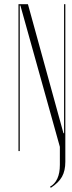

<svg xmlns="http://www.w3.org/2000/svg" viewBox="-20 -719 344 914"><path d="M285 -85V-699H291V51Q291 94 275 122.5Q259 151 222 175L218 170Q265 143 265 66V-20L77 -693H74V0H68V-699H113L282 -85Z"/></svg>

Font: Moniqa ExtLt Narrow Display
Style: Regular
Weight: 200
Width: 4
Designer: Rajesh Rajput
Foundry: Rajesh Rajput
Version: Version 1.000